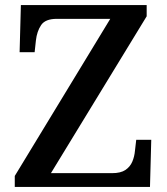

<svg xmlns="http://www.w3.org/2000/svg" viewBox="-20 -734 657 754"><path d="M38 0V-43L413 -660H203Q158 -660 141.5 -635.5Q125 -611 121 -575L116 -529H57L62 -714H556V-670L180 -54H420Q454 -54 472.5 -66.5Q491 -79 499.5 -99Q508 -119 510 -142L515 -185H574L569 0Z"/></svg>

Font: Noto Naskh Arabic Medium
Style: Regular
Weight: 500
Designer: Monotype Design Team, David Williams, Mohamad Dakak and Nizar Qandah
Foundry: Monotype Imaging Inc.
Version: Version 2.016